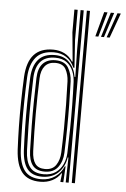

<svg xmlns="http://www.w3.org/2000/svg" viewBox="-56 -841 581 888"><g transform="rotate(5 234.5 -396.5)"><path d="M325.3 0H310.8V-800H325.3ZM296.3 0H282.6L285.2 -115.8L281.8 -115.8Q275.1 -71.7 246.2 -44.2Q217.3 -16.8 171.2 -16.8Q125.8 -16.8 103 -44.4Q80.3 -72.1 76.9 -131.2Q74.5 -183.4 73.5 -238.2Q72.5 -292.9 73.3 -350.8Q74.1 -408.6 76.9 -469.7Q79.8 -523.5 105.3 -553Q130.8 -582.5 181.7 -582.5Q224.3 -582.5 249.5 -556Q274.8 -529.4 281 -489.7H284.4L281.8 -611.2V-800H296.3ZM177.8 -28.8Q211.5 -28.8 233.3 -44.2Q255.2 -59.6 266.2 -84Q277.3 -108.4 278.4 -135.7Q280.5 -192.3 281.3 -248.2Q282.1 -304.2 281.4 -359Q280.8 -413.8 278.6 -466.2Q277.4 -492.4 267.7 -516.2Q258.1 -540 237.8 -555.2Q217.6 -570.4 184 -570.4Q139.4 -570.4 116.4 -544.6Q93.5 -518.7 91.4 -469.8Q89.2 -408.7 88.5 -354.4Q87.8 -300 88.5 -245.9Q89.2 -191.8 91.4 -131.1Q93.4 -81.1 113.1 -55Q132.8 -28.8 177.8 -28.8ZM181.2 -41.3Q142.7 -41.3 125 -64.1Q107.3 -86.9 105.7 -131.4Q103.8 -190.3 103.2 -247.2Q102.5 -304.1 103.3 -359.6Q104 -415.2 105.7 -469.5Q107.2 -514 127.9 -536.4Q148.5 -558.8 186.1 -558.8Q229.6 -558.8 246.5 -530.3Q263.4 -501.9 264.7 -466.6Q266.7 -413.1 267.4 -358.8Q268.1 -304.5 267.4 -248.9Q266.8 -193.3 264.7 -135.9Q263.2 -96.1 242.6 -68.7Q222 -41.3 181.2 -41.3ZM181.4 -53.4Q216.5 -53.4 232.6 -77.5Q248.8 -101.7 250.2 -135.9Q252.4 -192.2 253 -248.3Q253.6 -304.4 252.9 -359.3Q252.2 -414.1 250.2 -466.4Q248.9 -498 235.6 -522.3Q222.3 -546.6 186.3 -546.6Q155.5 -546.6 138.6 -526.5Q121.7 -506.4 120.2 -469.6Q117 -385.1 117 -303.6Q117 -222.1 120.2 -131.3Q121.7 -93 135.9 -73.2Q150.2 -53.4 181.4 -53.4ZM164.7 7.2Q107.6 7.2 80 -26.7Q52.4 -60.5 48.2 -131Q45.5 -183.9 44.5 -239.1Q43.5 -294.3 44.5 -352Q45.4 -409.7 48.2 -469.8Q52 -539.3 82.7 -573.1Q113.3 -606.8 171.5 -606.8Q200.5 -606.8 224.4 -594.9Q248.4 -582.9 262.3 -559.4H265.8L253 -694.3V-800H268.3V-660L276.7 -531.7L271.3 -531.8Q258.9 -562.4 234.4 -578.5Q209.9 -594.7 176.4 -594.7Q120.3 -594.7 93 -561.9Q65.8 -529.1 62.6 -470.1Q60.1 -413 59.1 -357.1Q58 -301.2 58.9 -245.2Q59.8 -189.1 62.6 -131.3Q66.1 -68.8 90.3 -36.8Q114.5 -4.8 167.7 -4.8Q205 -4.8 232.5 -24.1Q260 -43.4 272.2 -74H275.6L271.6 0H258L258.2 -6.7L262.3 -40.2H259.3Q245 -17.9 220.2 -5.3Q195.5 7.2 164.7 7.2ZM412.7 -685 453 -800.2H468.5L426.7 -685ZM360.2 -685 391.3 -800.2H406.8L374.2 -685ZM386.5 -685 422.1 -800.2H437.6L400.3 -685Z"/></g></svg>

Font: Big Shoulders Inline Display SC Thin
Style: Regular
Weight: 100
Designer: Patric King
Foundry: XO Type Co
Version: Version 2.002